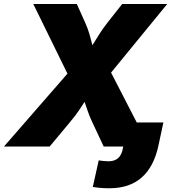

<svg xmlns="http://www.w3.org/2000/svg" viewBox="-43 -748 927 980"><path d="M-22.9 0 301.3 -372.1 127 -727.5H349.1L391.6 -632.8Q405.8 -601.1 414.1 -572Q422.4 -543 428.7 -517.1Q444.8 -543 462.9 -572Q481 -601.1 505.9 -632.8L580.6 -727.5H810.5L523.9 -377.4L718.3 0H486.3L427.7 -125Q410.6 -161.6 403.6 -184.6Q396.5 -207.5 388.7 -228Q375 -207.5 359.9 -184.3Q344.7 -161.1 314.5 -125L210.4 0ZM515.6 212.9Q493.2 212.9 473.4 211.4Q453.6 210 430.7 206.1L460.9 70.3Q469.7 72.3 485.6 73.7Q501.5 75.2 511.2 75.2Q573.7 75.2 584.5 7.8L585.9 0H523.4L543.9 -123H791L766.1 -6.8Q719.7 212.9 515.6 212.9Z"/></svg>

Font: Inter Black
Style: Italic
Weight: 900
Italic angle: -9.39999°
Designer: Rasmus Andersson
Foundry: rsms
Version: Version 4.000;git-a52131595